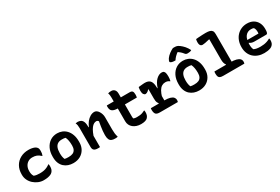

<svg xmlns="http://www.w3.org/2000/svg" viewBox="87 -1985 4626 3172"><g transform="rotate(-30 2400.0 -399.0)"><path d="M357 -550Q392 -550 420.5 -544.5Q449 -539 469.5 -530Q490 -521 501 -509Q515 -496 520.5 -479.5Q526 -463 526 -432Q526 -409 522.5 -389.5Q519 -370 511 -349H505Q467 -384 433 -397.5Q399 -411 349 -411Q303 -411 268 -389Q233 -367 213.5 -328.5Q194 -290 194 -240V-230Q194 -207 199.5 -183Q205 -159 220 -136Q244 -127 270.5 -123Q297 -119 330 -119Q373 -119 406.5 -125.5Q440 -132 468.5 -145.5Q497 -159 523 -178H529Q531 -168 532 -158Q533 -148 533 -133Q533 -102 524.5 -77.5Q516 -53 498 -35Q484 -20 461 -10Q438 0 406 6Q374 12 330 12Q279 12 230.5 -8Q182 -28 143 -63Q104 -98 81.5 -145Q59 -192 59 -245V-256Q59 -345 97 -411Q135 -477 202 -513.5Q269 -550 357 -550Z M903 -550Q953 -550 997.5 -531.5Q1042 -513 1076.5 -476Q1111 -439 1131 -383.5Q1151 -328 1151 -253V-240Q1151 -165 1118.5 -108Q1086 -51 1029 -19.5Q972 12 896 12Q845 12 800.5 -3.5Q756 -19 722 -50Q688 -81 668.5 -129Q649 -177 649 -241V-254Q649 -343 681.5 -409.5Q714 -476 771 -513Q828 -550 903 -550ZM920 -423Q873 -423 842 -403.5Q811 -384 795.5 -344.5Q780 -305 780 -244V-237Q780 -204 785 -175Q790 -146 801 -122Q818 -118 835 -116.5Q852 -115 876 -115Q925 -115 956.5 -129Q988 -143 1004 -173.5Q1020 -204 1020 -250V-257Q1020 -305 1013 -344Q1006 -383 991 -415Q977 -420 960.5 -421.5Q944 -423 920 -423Z M1745 0Q1731 3 1719 4Q1707 5 1693 5Q1655 5 1628.5 -6Q1602 -17 1588.5 -46.5Q1575 -76 1575 -129Q1575 -168 1579 -207.5Q1583 -247 1589.5 -288.5Q1596 -330 1604 -376Q1596 -388 1586.5 -394Q1577 -400 1565 -400Q1541 -400 1517.5 -387Q1494 -374 1471.5 -345Q1449 -316 1427.5 -268Q1406 -220 1386 -149V-376H1412Q1432 -426 1463 -465Q1494 -504 1533 -527Q1572 -550 1613 -550Q1637 -550 1657 -535.5Q1677 -521 1692 -497Q1707 -473 1716 -444Q1725 -415 1725 -386Q1725 -348 1725 -309Q1725 -270 1725 -231.5Q1725 -193 1725 -154Q1725 -108 1729 -75Q1733 -42 1745 0ZM1406 1Q1399 2 1392.5 2.5Q1386 3 1380 3Q1374 3 1367 3Q1340 3 1321 -2.5Q1302 -8 1291 -19Q1280 -30 1275.5 -45Q1271 -60 1271 -79Q1271 -129 1271 -175.5Q1271 -222 1271 -266.5Q1271 -311 1271 -354.5Q1271 -398 1271 -441Q1271 -468 1267 -494Q1263 -520 1252 -538Q1260 -540 1266.5 -541Q1273 -542 1280 -543Q1287 -544 1293 -544Q1326 -544 1352 -529.5Q1378 -515 1392 -480Q1406 -445 1406 -382Q1406 -317 1406 -249.5Q1406 -182 1406 -118.5Q1406 -55 1406 1Z M1847 -538H2281Q2319 -538 2333.5 -520.5Q2348 -503 2348 -458Q2348 -448 2347 -438Q2346 -428 2345 -419.5Q2344 -411 2342 -403H2006Q1959 -403 1927.5 -409Q1896 -415 1877.5 -428.5Q1859 -442 1851.5 -463Q1844 -484 1844 -513Q1844 -518 1844.5 -522.5Q1845 -527 1845.5 -531Q1846 -535 1847 -538ZM2342 -157Q2344 -149 2345 -139.5Q2346 -130 2346 -122Q2346 -88 2337 -64Q2328 -40 2310 -22Q2302 -14 2290.5 -7.5Q2279 -1 2263.5 3.5Q2248 8 2229 10.5Q2210 13 2186 13Q2141 13 2103 0.5Q2065 -12 2037 -35Q2009 -58 1994 -89.5Q1979 -121 1979 -160Q1979 -216 1979 -272.5Q1979 -329 1979 -384.5Q1979 -440 1979 -496.5Q1979 -553 1979 -608Q1979 -632 1976.5 -655Q1974 -678 1966 -700Q1982 -705 1998 -707Q2014 -709 2029 -709Q2053 -709 2072 -698.5Q2091 -688 2102.5 -666.5Q2114 -645 2114 -612Q2114 -556 2114 -502Q2114 -448 2114 -393Q2114 -338 2114 -283.5Q2114 -229 2114 -174Q2114 -162 2115 -152Q2116 -142 2119 -133Q2134 -127 2148.5 -124.5Q2163 -122 2181 -122Q2214 -122 2240 -125Q2266 -128 2288.5 -136Q2311 -144 2336 -157Z M2600 -125 2608 -140Q2598 -152 2590.5 -168Q2583 -184 2580 -204.5Q2577 -225 2577 -251Q2577 -280 2577 -309Q2577 -338 2577 -367Q2577 -396 2577 -425L2572 -427Q2548 -399 2528 -390Q2508 -381 2497 -381Q2478 -381 2462.5 -402.5Q2447 -424 2447 -469Q2447 -487 2449.5 -506Q2452 -525 2455 -538Q2463 -539 2474 -540Q2485 -541 2495 -542Q2505 -543 2516 -544Q2527 -545 2538 -546Q2549 -547 2559.5 -547.5Q2570 -548 2577 -548Q2608 -548 2631 -540.5Q2654 -533 2669.5 -518.5Q2685 -504 2694.5 -481.5Q2704 -459 2708 -428Q2712 -397 2712 -358Q2712 -326 2712 -294.5Q2712 -263 2712 -231.5Q2712 -200 2712 -168.5Q2712 -137 2712 -105ZM2705 -366H2717Q2748 -462 2799 -509.5Q2850 -557 2902 -557Q2917 -557 2927 -554Q2937 -551 2944 -543Q2957 -532 2962.5 -507Q2968 -482 2968 -441Q2968 -419 2965.5 -399Q2963 -379 2958 -361H2952Q2935 -374 2917.5 -380.5Q2900 -387 2873 -387Q2836 -387 2805 -368Q2774 -349 2749.5 -307.5Q2725 -266 2705 -197ZM2454 -135H2712Q2777 -135 2818 -123Q2859 -111 2878 -89Q2897 -67 2897 -38Q2897 -31 2896.5 -25Q2896 -19 2895 -12.5Q2894 -6 2891 0H2548Q2488 0 2469.5 -27Q2451 -54 2451 -103Q2451 -109 2451.5 -114.5Q2452 -120 2452.5 -125.5Q2453 -131 2454 -135Z M3303 -550Q3353 -550 3397.5 -531.5Q3442 -513 3476.5 -476Q3511 -439 3531 -383.5Q3551 -328 3551 -253V-240Q3551 -165 3518.5 -108Q3486 -51 3429 -19.5Q3372 12 3296 12Q3245 12 3200.5 -3.5Q3156 -19 3122 -50Q3088 -81 3068.5 -129Q3049 -177 3049 -241V-254Q3049 -343 3081.5 -409.5Q3114 -476 3171 -513Q3228 -550 3303 -550ZM3320 -423Q3273 -423 3242 -403.5Q3211 -384 3195.5 -344.5Q3180 -305 3180 -244V-237Q3180 -204 3185 -175Q3190 -146 3201 -122Q3218 -118 3235 -116.5Q3252 -115 3276 -115Q3325 -115 3356.5 -129Q3388 -143 3404 -173.5Q3420 -204 3420 -250V-257Q3420 -305 3413 -344Q3406 -383 3391 -415Q3377 -420 3360.5 -421.5Q3344 -423 3320 -423ZM3266 -813Q3273 -813 3279.5 -813Q3286 -813 3298 -813Q3323 -813 3341.5 -807.5Q3360 -802 3388 -782Q3405 -769 3422.5 -753.5Q3440 -738 3455.5 -719.5Q3471 -701 3485.5 -679.5Q3500 -658 3512 -633Q3497 -623 3479 -619Q3461 -615 3438 -615Q3417 -615 3405 -621.5Q3393 -628 3377 -650Q3362 -669 3340.5 -687.5Q3319 -706 3278 -731L3333 -716H3267L3321 -733Q3273 -699 3245 -670Q3217 -641 3202 -615H3196Q3165 -615 3144.5 -619.5Q3124 -624 3113 -631.5Q3102 -639 3102 -647Q3102 -656 3107.5 -669.5Q3113 -683 3125 -702Q3137 -719 3153.5 -735.5Q3170 -752 3189.5 -766.5Q3209 -781 3228.5 -793Q3248 -805 3266 -813Z M3667 -135H3965Q4039 -135 4082.5 -123Q4126 -111 4146 -89Q4166 -67 4166 -38Q4166 -31 4165.5 -25Q4165 -19 4163.5 -12.5Q4162 -6 4160 0H3760Q3721 0 3700 -9Q3679 -18 3671 -39Q3663 -60 3663 -96Q3663 -104 3663.5 -110.5Q3664 -117 3665 -123Q3666 -129 3667 -135ZM3673 -750Q3699 -753 3733 -755Q3767 -757 3801.5 -758.5Q3836 -760 3860 -760Q3907 -760 3936.5 -751.5Q3966 -743 3980.5 -722Q3995 -701 3995 -661Q3995 -592 3995 -522.5Q3995 -453 3995 -383Q3995 -313 3995 -243.5Q3995 -174 3995 -105H3874L3890 -141Q3875 -160 3867.5 -186.5Q3860 -213 3860 -251Q3860 -299 3860 -346.5Q3860 -394 3860 -442Q3860 -490 3860 -539Q3860 -588 3860 -635L3856 -639Q3803 -626 3770.5 -620Q3738 -614 3721 -614Q3705 -614 3692 -621.5Q3679 -629 3672 -646.5Q3665 -664 3665 -694Q3665 -709 3667 -724Q3669 -739 3673 -750Z M4525 -553Q4595 -553 4644 -524.5Q4693 -496 4719.5 -445.5Q4746 -395 4746 -329V-324Q4746 -286 4741.5 -266Q4737 -246 4729 -239.5Q4721 -233 4711 -233H4488Q4458 -233 4434.5 -241Q4411 -249 4396 -262L4376 -252L4380 -314H4610Q4612 -321 4612.5 -329.5Q4613 -338 4613 -345Q4613 -369 4608 -390.5Q4603 -412 4590 -429Q4578 -434 4567 -436Q4556 -438 4535 -438Q4470 -438 4430 -387Q4390 -336 4390 -232V-227Q4390 -198 4394.5 -174.5Q4399 -151 4408 -132Q4432 -120 4462.5 -114.5Q4493 -109 4537 -109Q4570 -109 4601 -113.5Q4632 -118 4661.5 -128Q4691 -138 4718 -154H4724Q4726 -145 4727 -136Q4728 -127 4728 -118Q4728 -87 4719.5 -66Q4711 -45 4695 -29Q4679 -13 4654 -3.5Q4629 6 4599 10.5Q4569 15 4536 15Q4474 15 4422.5 -4Q4371 -23 4333.5 -58Q4296 -93 4275.5 -143Q4255 -193 4255 -255V-261Q4255 -325 4275 -378.5Q4295 -432 4331.5 -471Q4368 -510 4417.5 -531.5Q4467 -553 4525 -553Z"/></g></svg>

Font: Recursive Monospace Casual
Style: Bold
Weight: 700
Version: Version 1.047